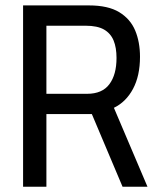

<svg xmlns="http://www.w3.org/2000/svg" viewBox="-20 -707 602 727"><path d="M67.4 0V-686.5H316.9Q389.1 -686.5 431.3 -661Q473.4 -635.4 491.8 -591.7Q510.1 -548.1 510.1 -491.8Q510.1 -420.2 483.7 -370.6Q457.3 -321.1 411.3 -298.8L538.4 0H444L327.8 -275H155.7V0ZM155.7 -351.8H309.7Q367 -351.8 394.1 -388.1Q421.2 -424.3 421.2 -487.6Q421.2 -526.8 410.1 -553.7Q398.9 -580.7 373.8 -595.2Q348.6 -609.6 304.3 -609.6H155.7Z"/></svg>

Font: Archivo SemiBold Condensed
Style: Regular
Weight: 600
Width: 3
Version: Version 2.001